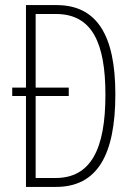

<svg xmlns="http://www.w3.org/2000/svg" viewBox="-20 -734 527 754"><path d="M202 -714H82V-390H28V-357H82V0H200C361 0 433 -124 433 -364C433 -595 361 -714 202 -714ZM200 -679C342 -679 394 -565 394 -362C394 -147 336 -35 198 -35H120V-357H250V-390H120V-679Z"/></svg>

Font: Noto Sans Ethiopic ExtraCondensed ExtraLight
Style: Regular
Weight: 200
Width: 2
Designer: Monotype Design Team
Foundry: Monotype Imaging Inc.
Version: Version 2.102